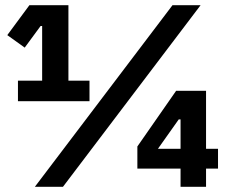

<svg xmlns="http://www.w3.org/2000/svg" viewBox="-20 -718 877 738"><path d="M772 0V-70H818V-146H772V-369H657L508 -155V-70H674V0ZM674 -146H587L667 -259H674ZM222 0 751 -698H643L114 0ZM324 -329V-408H243V-698H93L8 -583L75 -535L136 -618H142V-408H49V-329Z"/></svg>

Font: IBM Plex Devanagari
Style: Bold
Weight: 700
Designer: Mike Abbink, Paul van der Laan, Pieter van Rosmalen, Erin McLaughlin
Foundry: Bold Monday
Version: Version 1.0